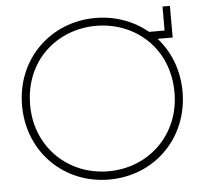

<svg xmlns="http://www.w3.org/2000/svg" viewBox="-54 -830 959 901"><g transform="rotate(-5 425.0 -379.5)"><path d="M425 -710C605 -710 765 -580 765 -366C765 -168 615 -25 425 -25C235 -25 85 -168 85 -366C85 -580 245 -710 425 -710ZM47 -367C47 -149 211 14 425 14C639 14 803 -149 803 -367C803 -469 767 -558 708 -624H779V-773H744V-660H671C605 -715 519 -747 425 -747C214 -747 47 -587 47 -367Z"/></g></svg>

Font: Kreadon Extra Light
Style: Regular
Weight: 200
Designer: kohakuno
Foundry: StudioGnu
Version: Version 1.000;Glyphs 3.1.2 (3151)